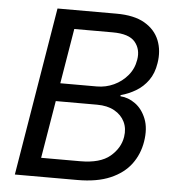

<svg xmlns="http://www.w3.org/2000/svg" viewBox="-52 -777 758 826"><g transform="rotate(5 327.0 -364.0)"><path d="M42.5 0 163.1 -727.5H418Q494.1 -727.5 539.8 -700.9Q585.4 -674.3 603.3 -629.6Q621.1 -585 612.3 -530.8Q605.5 -486.3 583.7 -456.1Q562 -425.8 531.2 -407.5Q500.5 -389.2 465.8 -379.9V-375Q500 -373 530.5 -350.8Q561 -328.6 577.1 -287.8Q593.3 -247.1 584 -189.5Q575.2 -134.8 543.5 -92Q511.7 -49.3 454.6 -24.7Q397.5 0 312 0ZM148.9 -81.5H317.4Q403.8 -81.5 446.3 -117.4Q488.8 -153.3 496.6 -202.1Q502.4 -238.3 488.5 -267.1Q474.6 -295.9 444.1 -313Q413.6 -330.1 368.7 -330.1H190.4ZM203.1 -408.2H360.8Q399.4 -408.2 434.1 -424.3Q468.8 -440.4 493.2 -469.5Q517.6 -498.5 523.9 -537.6Q531.7 -583 505.6 -614.5Q479.5 -646 408.2 -646H242.7Z"/></g></svg>

Font: Inter
Style: Italic
Weight: 400
Italic angle: -9.3988°
Designer: Rasmus Andersson
Foundry: rsms
Version: Version 4.001;git-66647c0bb